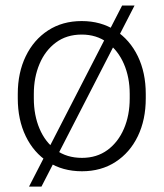

<svg xmlns="http://www.w3.org/2000/svg" viewBox="-20 -615 597 701"><path d="M279.3 10.3Q208.5 10.3 155.8 -23.7Q103 -57.6 74 -117.7Q44.9 -177.7 44.9 -255.9V-272Q44.9 -349.6 74 -409.7Q103 -469.7 155.5 -503.9Q208 -538.1 278.3 -538.1Q348.6 -538.1 401.4 -503.9Q454.1 -469.7 483.2 -409.7Q512.2 -349.6 512.2 -272V-255.9Q512.2 -177.7 483.2 -117.7Q454.1 -57.6 401.6 -23.7Q349.1 10.3 279.3 10.3ZM279.3 -38.6Q333.5 -38.6 372.6 -67.4Q411.6 -96.2 432.6 -145.3Q453.6 -194.3 453.6 -255.9V-272Q453.6 -332.5 432.4 -381.6Q411.1 -430.7 371.8 -459.7Q332.5 -488.8 278.3 -488.8Q223.1 -488.8 184.1 -459.7Q145 -430.7 124.3 -381.6Q103.5 -332.5 103.5 -272V-255.9Q103.5 -194.3 124.3 -145.3Q145 -96.2 184.3 -67.4Q223.6 -38.6 279.3 -38.6ZM85.9 66.4 425.8 -594.7H471.2L131.3 66.4Z"/></svg>

Font: Roboto Slab Light
Style: Regular
Weight: 300
Designer: Google
Version: Version 2.000; ttfautohint (v1.8.1.43-b0c9)